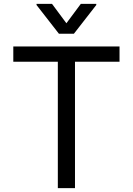

<svg xmlns="http://www.w3.org/2000/svg" viewBox="-20 -966 682 986"><path d="M48.3 -727.3H593.8V-649.1H365.1V0H277V-649.1H48.3ZM321 -846.6 394.9 -946H474.4V-940.3L359.4 -792.6H282.7L167.6 -940.3V-946H247.2Z"/></svg>

Font: Fast_Sans-Dotted
Style: Regular
Weight: 400
Version: Version 3.018